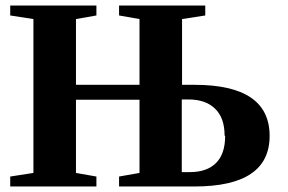

<svg xmlns="http://www.w3.org/2000/svg" viewBox="-20 -675 1041 695"><path d="M411 0V-36L485 -49V-314H255V-49L329 -36V0H17V-36L101 -49V-606L17 -619V-655H329V-619L255 -606V-368H485V-606L411 -619V-655H723V-619L639 -606V-368H684Q956 -368 956 -183Q956 0 684 0ZM795 -183 793 -184Q793 -249 758 -282Q724 -315 662 -315H638V-52H667Q729 -52 762 -85Q795 -118 795 -183Z"/></svg>

Font: Libra Serif Modern
Style: Bold
Weight: 700
Designer: Stefan Peev, Context Ltd
Foundry: Ascender Corporation
Version: Version 1.000